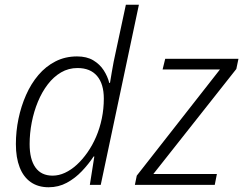

<svg xmlns="http://www.w3.org/2000/svg" viewBox="-20 -780 1026 810"><path d="M185 10Q141 10 110 -11.5Q79 -33 63 -74Q47 -115 47 -172Q47 -226 58 -279Q69 -332 90 -379.5Q111 -427 142 -463.5Q173 -500 214 -521Q255 -542 305 -542Q346 -542 373.5 -525.5Q401 -509 417.5 -483.5Q434 -458 441 -430H444Q448 -453 451.5 -475Q455 -497 459.5 -519.5Q464 -542 469 -564L511 -760H566L405 0H359L378 -120H375Q354 -88 325.5 -58Q297 -28 262 -9Q227 10 185 10ZM202 -39Q228 -39 254 -51Q280 -63 304 -85Q328 -107 349 -137Q370 -167 385.5 -203Q401 -239 409.5 -280Q418 -321 418 -364Q418 -426 389.5 -459.5Q361 -493 307 -493Q269 -493 237.5 -474.5Q206 -456 181.5 -424Q157 -392 140 -351Q123 -310 114 -264Q105 -218 105 -172Q105 -108 129.5 -73.5Q154 -39 202 -39ZM549 0 557 -39 908 -487H666L677 -532H986L977 -489L627 -46H895L886 0Z"/></svg>

Font: Noto Sans Display Light
Style: Italic
Weight: 300
Italic angle: -12°
Designer: Monotype Design Team
Foundry: Monotype Imaging Inc.
Version: Version 2.003